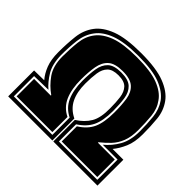

<svg xmlns="http://www.w3.org/2000/svg" viewBox="-142 -717 870 870"><g transform="rotate(45 292.5 -282.5)"><path d="M13 0V-166L77 -167Q57 -190 44.5 -222.5Q32 -255 32 -302Q32 -357 37.5 -405Q43 -453 70 -489Q96 -524 150 -544.5Q204 -565 301 -565Q398 -565 452 -544Q506 -523 531 -488Q557 -452 561.5 -406Q566 -360 566 -310Q566 -259 551 -224.5Q536 -190 516 -166H585V0H302V-138Q340 -162 359.5 -195Q379 -228 378 -289Q378 -326 374 -356Q370 -386 353.5 -403.5Q337 -421 299 -421Q262 -421 245 -404Q228 -387 223.5 -357Q219 -327 219 -288Q219 -234 237 -197.5Q255 -161 296 -141V0ZM31 -18H278V-129Q237 -149 219 -189Q201 -229 201 -288Q201 -332 206.5 -366Q212 -400 232.5 -419.5Q253 -439 299 -439Q345 -439 365.5 -419.5Q386 -400 391 -366.5Q396 -333 396 -289Q396 -226 378.5 -190Q361 -154 320 -128V-18H566V-148H471Q503 -174 525 -212.5Q547 -251 547 -310Q547 -356 542.5 -399Q538 -442 515 -475Q491 -508 441.5 -527.5Q392 -547 301 -547Q211 -547 160.5 -528Q110 -509 86 -476Q61 -443 55.5 -398Q50 -353 50 -302Q51 -244 72.5 -208.5Q94 -173 121 -150L31 -148ZM40 -27V-139H147V-142Q112 -166 85.5 -203.5Q59 -241 59 -302Q59 -351 64 -395Q69 -439 93 -470Q117 -502 165.5 -520Q214 -538 301 -538Q388 -538 436.5 -519.5Q485 -501 507 -469Q530 -438 534 -396Q538 -354 538 -310Q538 -265 526 -234.5Q514 -204 493.5 -182.5Q473 -161 449 -142V-139H557V-27H329V-124Q371 -150 388 -187Q405 -224 405 -289Q405 -336 399.5 -371.5Q394 -407 371.5 -427.5Q349 -448 299 -448Q250 -448 227.5 -428Q205 -408 198.5 -372Q192 -336 192 -288Q192 -226 210 -185Q228 -144 269 -124V-27Z"/></g></svg>

Font: Alumni Sans Collegiate One SC
Style: Regular
Weight: 400
Designer: Robert E. Leuschke
Foundry: Robert E. Leuschke
Version: Version 1.100